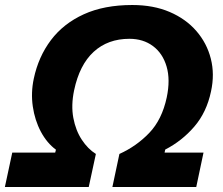

<svg xmlns="http://www.w3.org/2000/svg" viewBox="-40 -747 890 767"><path d="M-20.5 0 9 -137.5H180.5L183.5 -149Q147.5 -175.5 123.2 -221Q99 -266.5 91 -321.8Q83 -377 95 -433Q113.5 -520.5 163.5 -586.8Q213.5 -653 294.8 -690Q376 -727 488.5 -727Q573 -727 637.8 -699.2Q702.5 -671.5 744.5 -623Q786.5 -574.5 802.2 -512.5Q818 -450.5 803 -382Q785.5 -298.5 736.2 -241.2Q687 -184 620 -149.5L617.5 -137.5H773L744 0H409L437 -132Q505.5 -163 556.2 -216Q607 -269 626 -357.5Q641 -428.5 625.5 -481.2Q610 -534 571 -563Q532 -592 477 -592Q391 -592 334.2 -540Q277.5 -488 256 -386Q243.5 -326 253 -275.8Q262.5 -225.5 286.8 -188.8Q311 -152 343 -132L314.5 0Z"/></svg>

Font: Commissioner
Style: Bold Italic
Weight: 700
Italic angle: -12°
Designer: Kostas Bartsokas
Foundry: Kostas Bartsokas
Version: Version 1.000; ttfautohint (v1.8.3)